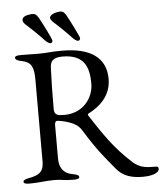

<svg xmlns="http://www.w3.org/2000/svg" viewBox="-59 -908 835 981"><g transform="rotate(-5 359.0 -418.0)"><path d="M232 -829C232 -821 241 -811 250 -803C271 -785 323 -734 337 -718C343 -711 357 -700 365 -700C370 -700 376 -705 376 -713C376 -720 330 -812 316 -836C306 -852 299 -857 286 -857H282C260 -855 232 -845 232 -829ZM174 -836C164 -852 157 -857 144 -857H140C110 -854 91 -847 91 -829C91 -820 99 -811 108 -803C129 -785 181 -734 195 -718C201 -711 215 -700 223 -700C229 -700 234 -705 234 -712C234 -722 188 -812 174 -836ZM385 -325C440 -353 503 -403 503 -493C503 -602 424 -657 278 -657C220 -657 201 -652 163 -652C122 -652 119 -653 65 -653C48 -653 36 -650 36 -642C36 -633 46 -626 69 -622C119 -613 130 -582 130 -522V-100C130 -51 107 -33 57 -24C34 -20 24 -15 24 -6C24 2 36 5 53 5C107 5 132 -2 183 -2C221 -2 227 5 281 5C298 5 310 2 310 -6C310 -15 300 -20 277 -24C227 -33 210 -67 210 -110V-282C210 -294 214 -303 225 -302C243 -300 275 -294 304 -280C324 -270 336 -259 347 -241C416 -129 450 -93 499 -33C534 10 580 21 637 21C662 21 718 15 718 -14C718 -22 713 -25 703 -25C656 -25 623 -27 588 -58C494 -143 447 -218 385 -312C381 -318 380 -323 385 -325ZM413 -477C413 -400 355 -329 263 -329C230 -329 210 -331 210 -364C210 -444 211 -500 214 -573C215 -603 223 -627 278 -627C391 -627 413 -558 413 -477Z"/></g></svg>

Font: EB Garamond 12
Style: Regular
Weight: 400
Version: Version 0.016+